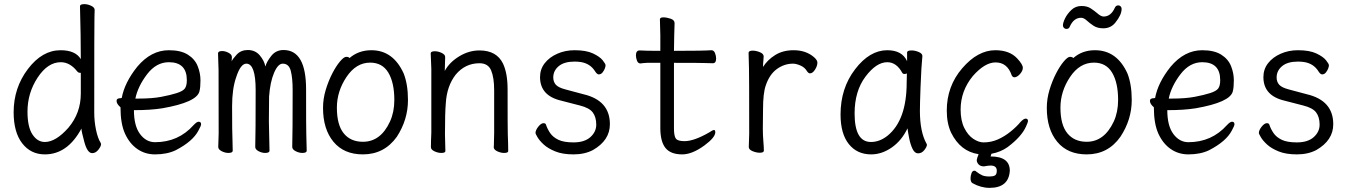

<svg xmlns="http://www.w3.org/2000/svg" viewBox="-20 -729 6540 929"><path d="M197 18Q129 18 87.5 -35.5Q46 -89 46 -186Q46 -304 115 -395Q184 -486 273 -486Q345 -486 371 -443Q371 -555 367 -699Q367 -709 388 -709Q404 -709 421 -701Q438 -693 438 -681Q438 -669 437 -643.5Q436 -618 436 -185Q436 -142 444.5 -101Q453 -60 467 -38L469 -32Q469 -21 456 -4.5Q443 12 426 12Q403 12 388.5 -40.5Q374 -93 374 -107Q307 18 197 18ZM197 -42Q250 -42 311 -111Q371 -182 371 -276V-376Q371 -377 365 -377Q359 -377 354 -383Q319 -428 274 -428Q211 -428 162 -353.5Q113 -279 113 -189Q113 -115 137 -78.5Q161 -42 197 -42Z M730 18Q682 18 644.5 -8Q607 -34 585 -82Q563 -130 563 -210Q544 -226 544 -241Q544 -254 564 -254L569 -255Q583 -330 644 -406Q711 -486 797 -486Q855 -486 889 -464.5Q923 -443 936.5 -409Q950 -375 950 -340Q950 -306 945 -287Q932 -234 765 -205Q709 -196 628 -196Q628 -120 657.5 -80.5Q687 -41 730 -41Q843 -41 917 -124Q932 -140 941 -140Q953 -140 953 -128Q953 -120 940 -97Q913 -45 830 -2Q788 18 730 18ZM635 -252H650Q716 -252 760.5 -260.5Q805 -269 835 -278.5Q865 -288 874.5 -301Q884 -314 884 -341Q884 -428 797 -428Q736 -428 691.5 -369.5Q647 -311 635 -252Z M1085 11Q1069 11 1052.5 2.5Q1036 -6 1036 -18L1038 -83Q1038 -369 1037.5 -390.5Q1037 -412 1036 -436.5Q1035 -461 1035 -471Q1035 -482 1055 -482Q1070 -482 1086 -473.5Q1102 -465 1102 -453L1101 -432Q1105 -443 1125.5 -465Q1146 -487 1179 -487Q1215 -487 1237 -461Q1259 -435 1264 -407Q1270 -430 1292.5 -458.5Q1315 -487 1352 -487Q1461 -487 1461 -297Q1461 -102 1462 -81Q1464 -23 1464 0Q1464 11 1443 11Q1427 11 1410.5 2.5Q1394 -6 1394 -18Q1396 -82 1396 -293Q1396 -351 1387 -386Q1378 -421 1348 -421Q1325 -421 1306 -376.5Q1287 -332 1282 -262Q1281 -228 1281 -142L1284 0Q1284 11 1263 11Q1247 11 1231 2.5Q1215 -6 1215 -18Q1217 -82 1217 -293Q1217 -421 1172 -421Q1144 -421 1123 -356Q1103 -300 1103 -215Q1103 -85 1105 -47L1106 0Q1106 11 1085 11Z M1736 18Q1644 18 1593.5 -43Q1543 -104 1543 -207Q1543 -251 1556 -294Q1569 -337 1587.5 -373Q1606 -409 1625 -431.5Q1644 -454 1655 -454Q1668 -454 1671 -448Q1715 -486 1777 -486Q1882 -486 1933 -374Q1954 -321 1954 -245Q1954 -150 1900 -67Q1839 18 1736 18ZM1736 -43Q1822 -43 1867 -141Q1888 -187 1888 -245Q1888 -329 1859 -377.5Q1830 -426 1771 -426Q1703 -426 1656.5 -356.5Q1610 -287 1610 -208Q1610 -125 1643 -84Q1676 -43 1736 -43Z M2115 11Q2099 11 2082 3Q2065 -5 2065 -17Q2065 -44 2067 -88V-395Q2064 -458 2064 -471Q2064 -481 2084 -481Q2100 -481 2117 -473Q2134 -465 2134 -453L2132 -386Q2155 -428 2202 -456.5Q2249 -485 2300 -485Q2383 -485 2414 -421Q2436 -374 2436 -297Q2436 -99 2437 -78Q2439 -33 2439 2Q2439 11 2419 11Q2403 11 2386 3Q2369 -5 2369 -17Q2370 -25 2370 -44.5Q2370 -64 2371 -84V-293Q2371 -353 2356.5 -388Q2342 -423 2300 -423Q2231 -423 2185 -368Q2142 -313 2137 -229Q2133 -184 2133 -79Q2133 -56 2135 2Q2135 11 2115 11Z M2755 18Q2702 18 2666.5 3.5Q2631 -11 2610.5 -30Q2590 -49 2580.5 -65.5Q2571 -82 2571 -85Q2571 -99 2584.5 -116Q2598 -133 2610 -133Q2620 -133 2622 -125Q2629 -104 2642.5 -84.5Q2656 -65 2682 -52.5Q2708 -40 2755 -40Q2808 -40 2836.5 -65.5Q2865 -91 2865 -126Q2865 -162 2848.5 -184.5Q2832 -207 2786 -218.5Q2740 -230 2695 -242Q2593 -266 2593 -356Q2593 -394 2615.5 -423Q2638 -452 2676.5 -469Q2715 -486 2760 -486Q2816 -486 2849 -470.5Q2882 -455 2896 -437.5Q2910 -420 2910 -413Q2910 -407 2906.5 -397.5Q2903 -388 2895.5 -378.5Q2888 -369 2877 -369Q2869 -369 2860 -383Q2836 -422 2789 -429Q2775 -431 2760 -431Q2710 -431 2683.5 -409Q2657 -387 2657 -354Q2657 -333 2669.5 -319Q2682 -305 2717 -296L2803 -273Q2931 -243 2931 -128Q2931 -50 2849 -3Q2809 18 2755 18Z M3281 18Q3225 18 3200 -13Q3175 -44 3175 -110V-425H3111Q3091 -424 3079 -422Q3067 -422 3062 -435.5Q3057 -449 3057 -461Q3057 -485 3075 -485Q3105 -483 3175 -483V-559Q3173 -615 3173 -635Q3173 -645 3189 -645Q3206 -645 3225 -638.5Q3244 -632 3244 -617Q3242 -563 3241 -483Q3383 -483 3422 -486Q3434 -486 3439.5 -472.5Q3445 -459 3445 -446Q3445 -423 3429 -423Q3409 -423 3390 -424Q3371 -425 3241 -425V-108Q3241 -70 3250.5 -58Q3260 -46 3292 -46Q3338 -46 3411 -88Q3428 -100 3435 -100Q3441 -100 3441 -89Q3441 -64 3388 -25Q3329 18 3281 18Z M3656 10Q3640 10 3621.5 2.5Q3603 -5 3603 -18L3605 -81Q3605 -378 3604 -398Q3602 -454 3602 -474Q3603 -484 3622 -484Q3638 -484 3656.5 -476.5Q3675 -469 3675 -456Q3675 -446 3673.5 -434Q3672 -422 3672 -405Q3693 -439 3730.5 -462.5Q3768 -486 3820 -486Q3880 -486 3919 -452Q3935 -438 3935 -426Q3935 -410 3923.5 -392Q3912 -374 3899 -374Q3892 -374 3885 -384Q3874 -403 3853 -412Q3832 -421 3817 -421Q3775 -421 3739 -395Q3703 -369 3685 -315Q3672 -278 3672 -201Q3671 -163 3671 -106Q3671 -75 3673.5 -46Q3676 -17 3676 0Q3676 10 3656 10Z M4195 18Q4127 18 4087 -32Q4047 -82 4047 -175Q4047 -302 4117.5 -394Q4188 -486 4273 -486Q4345 -486 4369 -433V-475Q4369 -485 4391 -485Q4407 -485 4425 -477.5Q4443 -470 4443 -458Q4438 -411 4434 -306Q4431 -225 4431 -193Q4431 -91 4463 -34L4465 -29Q4465 -19 4452.5 -3Q4440 13 4422 13Q4406 13 4395.5 -8.5Q4385 -30 4379 -60.5Q4373 -91 4371 -108Q4343 -49 4295 -15.5Q4247 18 4195 18ZM4194 -42Q4236 -42 4274 -72Q4367 -147 4367 -330Q4367 -356 4368 -374Q4365 -371 4355 -371Q4349 -371 4346 -376Q4318 -428 4273 -428Q4220 -428 4167.5 -358Q4115 -288 4115 -180Q4115 -42 4194 -42Z M4768 180Q4726 180 4685 157Q4676 151 4676 134Q4676 122 4680.5 109.5Q4685 97 4694 97Q4701 97 4702 100Q4720 114 4733 119.5Q4746 125 4768 125Q4785 125 4794 120Q4803 115 4803 97Q4803 72 4773 72Q4762 72 4741 76Q4724 76 4715 66.5Q4706 57 4706 45Q4707 37 4715 17Q4627 4 4582 -87Q4561 -132 4561 -194Q4561 -312 4636 -399Q4711 -486 4796 -486Q4865 -486 4902 -446Q4929 -417 4929 -401Q4929 -386 4915 -370.5Q4901 -355 4888 -355Q4880 -355 4875 -365Q4854 -427 4797 -427Q4745 -427 4687 -361Q4628 -289 4628 -199Q4628 -146 4645.5 -110.5Q4663 -75 4689 -57.5Q4715 -40 4739 -40Q4776 -40 4808.5 -54.5Q4841 -69 4870 -92.5Q4899 -116 4918 -139Q4933 -155 4943 -155Q4954 -155 4954 -143Q4954 -138 4944 -116Q4922 -67 4855 -17Q4821 7 4777 15L4773 28Q4866 28 4866 97Q4861 180 4768 180Z M5238 18Q5146 18 5095.5 -43Q5045 -104 5045 -207Q5045 -251 5058 -294Q5071 -337 5089.5 -373Q5108 -409 5127 -431.5Q5146 -454 5157 -454Q5169 -454 5173 -448Q5216 -486 5278 -486Q5384 -486 5435 -374Q5456 -321 5456 -245Q5456 -150 5401 -67Q5341 18 5238 18ZM5238 -43Q5323 -43 5369 -141Q5390 -187 5390 -245Q5390 -329 5361 -377.5Q5332 -426 5273 -426Q5204 -426 5157.5 -356.5Q5111 -287 5111 -208Q5111 -125 5144.5 -84Q5178 -43 5238 -43ZM5140 -589Q5133 -589 5128 -594Q5123 -599 5123 -606Q5123 -619 5133.5 -640.5Q5144 -662 5164 -681Q5184 -700 5213 -700Q5240 -700 5257.5 -688.5Q5275 -677 5289 -665Q5307 -649 5320 -649Q5355 -649 5374 -691Q5379 -703 5391 -703Q5398 -703 5402.5 -698Q5407 -693 5407 -686Q5407 -657 5377 -620Q5355 -592 5318 -592Q5290 -592 5271 -604.5Q5252 -617 5238 -630Q5224 -643 5211 -643Q5176 -643 5157 -602Q5153 -589 5140 -589Z M5730 18Q5682 18 5644.5 -8Q5607 -34 5585 -82Q5563 -130 5563 -210Q5544 -226 5544 -241Q5544 -254 5564 -254L5569 -255Q5583 -330 5644 -406Q5711 -486 5797 -486Q5855 -486 5889 -464.5Q5923 -443 5936.5 -409Q5950 -375 5950 -340Q5950 -306 5945 -287Q5932 -234 5765 -205Q5709 -196 5628 -196Q5628 -120 5657.5 -80.5Q5687 -41 5730 -41Q5843 -41 5917 -124Q5932 -140 5941 -140Q5953 -140 5953 -128Q5953 -120 5940 -97Q5913 -45 5830 -2Q5788 18 5730 18ZM5635 -252H5650Q5716 -252 5760.5 -260.5Q5805 -269 5835 -278.5Q5865 -288 5874.5 -301Q5884 -314 5884 -341Q5884 -428 5797 -428Q5736 -428 5691.5 -369.5Q5647 -311 5635 -252Z M6255 18Q6202 18 6166.5 3.5Q6131 -11 6110.5 -30Q6090 -49 6080.5 -65.5Q6071 -82 6071 -85Q6071 -99 6084.5 -116Q6098 -133 6110 -133Q6120 -133 6122 -125Q6129 -104 6142.5 -84.5Q6156 -65 6182 -52.5Q6208 -40 6255 -40Q6308 -40 6336.5 -65.5Q6365 -91 6365 -126Q6365 -162 6348.5 -184.5Q6332 -207 6286 -218.5Q6240 -230 6195 -242Q6093 -266 6093 -356Q6093 -394 6115.5 -423Q6138 -452 6176.5 -469Q6215 -486 6260 -486Q6316 -486 6349 -470.5Q6382 -455 6396 -437.5Q6410 -420 6410 -413Q6410 -407 6406.5 -397.5Q6403 -388 6395.5 -378.5Q6388 -369 6377 -369Q6369 -369 6360 -383Q6336 -422 6289 -429Q6275 -431 6260 -431Q6210 -431 6183.5 -409Q6157 -387 6157 -354Q6157 -333 6169.5 -319Q6182 -305 6217 -296L6303 -273Q6431 -243 6431 -128Q6431 -50 6349 -3Q6309 18 6255 18Z"/></svg>

Font: LXGW WenKai Mono Lite
Style: Regular
Weight: 400
Monospace: yes
Designer: LXGW / Fontworks Inc.
Foundry: LXGW / Fontworks Inc.
Version: Version 1.520; June 14, 2025